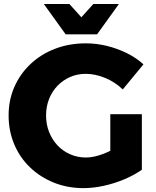

<svg xmlns="http://www.w3.org/2000/svg" viewBox="-20 -929 783 961"><path d="M594.4 -481.3Q557.3 -517.6 507.5 -538.5Q457.7 -559.4 409 -559.4Q366.4 -559.4 330.4 -543.4Q294.4 -527.4 267.4 -499.3Q240.4 -471.1 225.5 -433.2Q210.6 -395.3 210.6 -351Q210.6 -306.1 225.8 -268Q241 -229.9 268 -201.2Q295 -172.6 331.5 -156.6Q368 -140.6 410.6 -140.6Q449.3 -140.6 497.8 -159.1Q546.3 -177.7 586 -207.7L690 -79.4Q652.7 -53 603.2 -32Q553.7 -11 500.4 0.8Q447.1 12.6 398 12.6Q317.7 12.6 249.5 -14.9Q181.3 -42.4 130.2 -91.4Q79.1 -140.4 51.1 -207.1Q23.1 -273.7 23.1 -351Q23.1 -428.3 51.9 -493.9Q80.7 -559.6 133.1 -608.9Q185.6 -658.1 256.1 -685.1Q326.6 -712.1 409.6 -712.1Q462.4 -712.1 514.9 -699.3Q567.4 -686.4 614.9 -663Q662.3 -639.6 698 -606.9ZM532.1 -357.4H690V-79.4H532.1ZM465.9 -757.1H308.7L199.4 -908.9H327.4L433.3 -791.4H341.3L447.1 -908.9H575.1Z"/></svg>

Font: Alexandria
Style: Regular
Weight: 400
Designer: Mohamed Gaber
Foundry: Kief Type Foundry
Version: Version 5.100